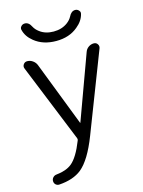

<svg xmlns="http://www.w3.org/2000/svg" viewBox="-140 -841 841 1128"><g transform="rotate(-15 280.5 -276.5)"><path d="M55.7 -503.9Q49.8 -517.6 58.1 -529.8Q66.4 -542 81.1 -542Q99.6 -542 114.7 -531.2Q129.9 -520.5 136.7 -503.9L288.1 -112.3Q288.1 -111.3 289.1 -111.3Q290 -111.3 290 -112.3L433.6 -504.9Q439.5 -521.5 454.1 -531.7Q468.8 -542 486.3 -542Q501 -542 508.8 -530.3Q513.7 -523.4 513.7 -515.6Q513.7 -510.7 511.7 -504.9L325.2 -22.5Q273.4 111.3 213.9 160.2Q163.1 201.2 76.2 207Q75.2 207 74.2 207Q63.5 207 54.7 199.2Q45.9 190.4 45.9 177.7Q45.9 165 54.7 155.8Q63.5 146.5 77.1 145.5Q135.7 139.6 169.9 112.3Q210.9 79.1 248 -15.6Q251 -22.5 248 -29.3ZM363.3 -696.3Q382.8 -710.9 392.6 -729.5Q407.2 -759.8 431.6 -759.8Q444.3 -759.8 453.1 -750Q460 -743.2 460 -735.4Q460 -732.4 459 -728.5Q449.2 -687.5 410.2 -656.2Q358.4 -612.3 278.3 -612.3Q198.2 -612.3 145.5 -655.3Q106.4 -686.5 96.7 -728.5Q95.7 -731.4 95.7 -734.4Q95.7 -743.2 102.5 -750Q111.3 -759.8 125 -759.8Q149.4 -759.8 164.1 -729.5Q173.8 -710.9 193.4 -696.3Q227.5 -669.9 277.8 -669.9Q328.1 -669.9 363.3 -696.3Z"/></g></svg>

Font: Gen Jyuu Gothic Normal
Style: Regular
Weight: 300
Designer: [Source Han Sans]
Ryoko NISHIZUKA  (kana & ideographs); Paul D. Hunt (Latin, Greek & Cyrillic); Wenlong ZHANG  (bopomofo
Version: Version 1.002.20150607